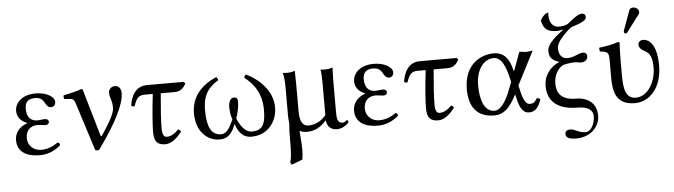

<svg xmlns="http://www.w3.org/2000/svg" viewBox="-53 -926 4887 1392"><g transform="rotate(-5 2390.0 -230.0)"><path d="M123 -121C123 -177 156 -210 212 -210C221 -210 255 -204 263 -204C286 -204 293 -215 293 -227C293 -239 283 -248 264 -248C259 -248 214 -243 213 -243C170 -243 134 -265 134 -334C134 -400 179 -406 210 -406C249 -406 266 -385 277 -363C287 -346 297 -330 319 -330C332 -330 351 -338 351 -367C351 -403 293 -439 216 -439C98 -439 63 -367 63 -327C63 -279 89 -250 135 -231V-229C63 -204 44 -151 44 -113C44 -55 77 10 209 10C272 10 326 -19 359 -50C359 -61 353 -68 344 -71C305 -44 267 -28 220 -28C165 -28 123 -68 123 -121Z M499 -341 610 8C620 12 629 12 639 8C776 -181 837 -313 837 -387C837 -415 823 -442 793 -442C762 -442 746 -418 746 -401C746 -350 765 -352 765 -286C765 -253 741 -202 669 -94C663 -84 659 -89 656 -98L560 -429C557 -440 555 -442 548 -442C518 -429 476 -421 416 -407C414 -399 415 -388 419 -380L456 -378C479 -377 490 -370 499 -341Z M1025 -429C932 -429 905 -344 898 -291C902 -285 911 -283 921 -283C944 -344 956 -361 1005 -361H1061C1048 -253 1039 -139 1039 -85C1039 -12 1067 10 1122 10C1166 10 1207 -27 1241 -71C1238 -81 1231 -86 1222 -89C1181 -47 1152 -43 1135 -43C1114 -43 1103 -63 1103 -108C1103 -163 1109 -251 1119 -361H1221C1262 -361 1285 -383 1303 -417L1292 -429Z M1936 -189C1936 -305 1842 -397 1748 -442C1735 -439 1734 -427 1733 -419C1837 -340 1854 -247 1854 -174C1854 -64 1825 -27 1753 -27C1713 -27 1678 -62 1648 -131C1663 -168 1672 -223 1672 -247C1672 -271 1669 -284 1642 -284C1616 -284 1605 -249 1605 -218C1605 -198 1607 -161 1620 -128C1589 -57 1566 -27 1529 -27C1455 -27 1428 -97 1428 -209C1428 -331 1477 -378 1542 -419C1541 -428 1537 -438 1529 -442C1416 -394 1346 -312 1346 -194C1346 -63 1426 10 1516 10C1573 10 1606 -21 1633 -93C1655 -21 1695 10 1746 10C1868 10 1936 -85 1936 -189Z M2292 -60H2294C2297 -32 2312 10 2370 10C2419 10 2457 -30 2457 -35C2457 -42 2450 -50 2446 -50C2440 -50 2437 -34 2413 -34C2374 -34 2373 -75 2373 -121V-343C2373 -375 2376 -439 2376 -439C2361 -433 2342 -429 2323 -429C2310 -429 2294 -430 2288 -431C2294 -399 2294 -350 2294 -322V-101C2272 -68 2222 -35 2168 -35C2115 -35 2103 -84 2103 -149V-343C2103 -375 2101 -439 2101 -439C2086 -433 2067 -429 2048 -429C2035 -429 2019 -430 2013 -431C2023 -399 2024 -350 2024 -322V-112C2024 -93 2028 -70 2028 -59C2028 -38 2024 -20 2024 7C2024 131 2023 186 2010 220L2021 238L2100 207C2104 186 2106 161 2106 136C2106 83 2098 24 2098 5C2098 1 2099 -1 2099 -2C2111 5 2131 10 2149 10C2210 10 2252 -16 2292 -60Z M2583 -121C2583 -177 2616 -210 2672 -210C2681 -210 2715 -204 2723 -204C2746 -204 2753 -215 2753 -227C2753 -239 2743 -248 2724 -248C2719 -248 2674 -243 2673 -243C2630 -243 2594 -265 2594 -334C2594 -400 2639 -406 2670 -406C2709 -406 2726 -385 2737 -363C2747 -346 2757 -330 2779 -330C2792 -330 2811 -338 2811 -367C2811 -403 2753 -439 2676 -439C2558 -439 2523 -367 2523 -327C2523 -279 2549 -250 2595 -231V-229C2523 -204 2504 -151 2504 -113C2504 -55 2537 10 2669 10C2732 10 2786 -19 2819 -50C2819 -61 2813 -68 2804 -71C2765 -44 2727 -28 2680 -28C2625 -28 2583 -68 2583 -121Z M3011 -429C2918 -429 2891 -344 2884 -291C2888 -285 2897 -283 2907 -283C2930 -344 2942 -361 2991 -361H3047C3034 -253 3025 -139 3025 -85C3025 -12 3053 10 3108 10C3152 10 3193 -27 3227 -71C3224 -81 3217 -86 3208 -89C3167 -47 3138 -43 3121 -43C3100 -43 3089 -63 3089 -108C3089 -163 3095 -251 3105 -361H3207C3248 -361 3271 -383 3289 -417L3278 -429Z M3707 -191 3832 -434C3819 -434 3798 -429 3783 -429C3768 -429 3750 -434 3735 -434L3688 -306H3687C3685 -298 3683 -294 3681 -304C3661 -391 3622 -439 3548 -439C3457 -439 3332 -380 3332 -196C3332 -72 3386 10 3514 10C3582 10 3628 -31 3678 -130L3687 -91C3703 -23 3729 10 3766 10C3810 10 3835 -14 3857 -77C3851 -84 3844 -88 3832 -88C3815 -58 3802 -51 3777 -51C3754 -51 3734 -80 3721 -133ZM3657 -222 3641 -181C3607 -86 3565 -24 3519 -24C3445 -24 3416 -111 3416 -219C3416 -334 3476 -405 3543 -405C3603 -405 3629 -339 3652 -243Z M4069 -568C4021 -533 3945 -476 3945 -421C3945 -368 3972 -351 4018 -336C3931 -296 3903 -229 3903 -170C3903 -86 3946 6 4122 6C4187 6 4232 28 4232 78C4232 134 4201 188 4166 188C4146 188 4126 185 4108 176C4088 167 4071 159 4052 159C4031 159 4016 170 4016 188C4016 221 4051 228 4093 228C4199 228 4264 154 4264 78C4264 -14 4200 -60 4114 -60C3999 -60 3975 -123 3975 -179C3975 -249 4008 -293 4044 -311C4070 -318 4098 -323 4130 -323C4144 -323 4161 -318 4176 -318C4201 -318 4223 -333 4223 -360C4223 -377 4210 -388 4193 -388C4163 -388 4130 -358 4076 -358C4046 -358 4016 -380 4016 -435C4016 -474 4060 -526 4125 -579C4186 -598 4237 -616 4237 -641C4237 -659 4229 -670 4210 -670C4186 -670 4155 -648 4102 -604C4071 -591 4055 -591 4032 -591C4005 -591 3968 -614 3968 -678C3968 -685 3969 -692 3969 -698H3960C3937 -688 3922 -668 3910 -646C3923 -579 3959 -561 4017 -561C4037 -561 4047 -562 4069 -568Z M4461 -321C4461 -371 4465 -435 4465 -435C4465 -439 4460 -442 4452 -442C4424 -431 4384 -422 4315 -413C4313 -407 4315 -391 4317 -385C4372 -380 4382 -374 4382 -317V-187C4382 -80 4405 10 4539 10C4637 10 4736 -75 4736 -249C4736 -369 4697 -442 4634 -442C4617 -442 4600 -429 4600 -412C4600 -389 4614 -375 4634 -364C4663 -348 4695 -333 4695 -237C4695 -139 4640 -29 4548 -29C4473 -29 4461 -102 4461 -203ZM4584 -682C4571 -682 4560 -676 4556 -665L4504 -522C4503 -519 4502 -515 4502 -512C4502 -505 4508 -499 4516 -499C4520 -499 4525 -503 4528 -507L4620 -629C4624 -634 4626 -642 4626 -647C4626 -667 4604 -682 4584 -682Z"/></g></svg>

Font: Libertinus Math
Style: Regular
Weight: 400
Designer: Philipp H. Poll, Khaled Hosny
Foundry: Caleb Maclennan
Version: Version 7.050;RELEASE